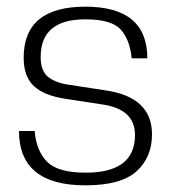

<svg xmlns="http://www.w3.org/2000/svg" viewBox="-20 -546 513 576"><path d="M236 10Q37 10 37 -153H84Q89 -93 121.5 -60.5Q154 -28 237 -28Q385 -28 385 -141Q385 -217 291 -232L180 -249Q115 -258 83 -286.5Q51 -315 51 -373Q51 -526 236 -526Q422 -526 422 -371H375Q370 -426 342.5 -457Q315 -488 236 -488Q102 -488 102 -375Q102 -334 123.5 -316Q145 -298 185 -292L296 -275Q436 -255 436 -143Q436 -74 389.5 -32Q343 10 236 10Z"/></svg>

Font: Creato Display Light
Style: Regular
Weight: 300
Version: Version 1.000